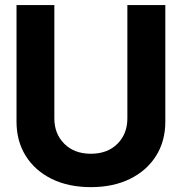

<svg xmlns="http://www.w3.org/2000/svg" viewBox="-20 -748 737 778"><path d="M496.1 -727.5H649.9V-255.4Q649.9 -175.8 612.1 -116Q574.2 -56.2 506.3 -22.9Q438.5 10.3 348.1 10.3Q257.8 10.3 189.9 -22.9Q122.1 -56.2 84.5 -116Q46.9 -175.8 46.9 -255.4V-727.5H200.2V-268.1Q200.2 -205.6 240.7 -165.3Q281.2 -125 348.1 -125Q415.5 -125 455.8 -165.3Q496.1 -205.6 496.1 -268.1Z"/></svg>

Font: Inter Tight
Style: Bold
Weight: 700
Designer: Rasmus Andersson
Foundry: rsms
Version: Version 3.004; ttfautohint (v1.8.4.7-5d5b)